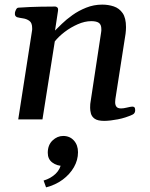

<svg xmlns="http://www.w3.org/2000/svg" viewBox="-20 -515 648 828"><path d="M521.5 -369.6 477.5 -87.4Q476.6 -79.1 476.6 -74.2Q476.6 -62 482.2 -54.7Q487.8 -47.4 502.4 -47.4Q512.2 -47.4 527.1 -51Q542 -54.7 549.8 -55.2Q555.2 -55.7 559.1 -52.7Q563 -49.8 563 -40Q563 -26.4 552.2 -21Q521.5 -6.8 488.8 -0.5Q456.1 5.9 430.2 6.3Q401.4 6.3 388.4 -2.9Q375.5 -12.2 372.1 -25.4Q368.7 -38.6 368.7 -49.8Q368.7 -58.1 369.1 -63.7Q369.6 -69.3 369.6 -69.3L416 -375Q417 -379.4 417 -382.8Q417 -386.2 417 -389.6Q417 -408.7 406.5 -416.3Q396 -423.8 373.5 -423.8Q345.7 -423.8 315.2 -410.4Q284.7 -397 258.5 -377Q232.4 -356.9 216.3 -336.4L163.1 0H58.6L117.7 -379.9Q118.7 -383.8 118.7 -387Q118.7 -390.1 118.7 -393.6Q118.7 -416.5 106.7 -425Q94.7 -433.6 79.3 -435.8Q64 -438 53.2 -440.9Q48.3 -443.4 45.9 -447.3Q43.5 -451.2 44.4 -460.4Q45.4 -466.3 49.3 -473.9Q53.2 -481.4 59.1 -481.9Q110.8 -485.4 153.6 -486.1Q196.3 -486.8 218.3 -486.8Q222.2 -486.8 227.1 -482.9Q231.9 -479 230 -467.3L217.3 -383.3Q227.5 -393.6 246.6 -412.1Q265.6 -430.7 292.2 -449.7Q318.8 -468.8 351.6 -481.9Q384.3 -495.1 420.9 -495.1Q447.3 -495.1 470.7 -487.3Q494.1 -479.5 508.8 -458.5Q523.4 -437.5 523.4 -397.9Q523.4 -391.1 522.9 -384.3Q522.5 -377.4 521.5 -369.6ZM252.4 71.3Q281.2 71.3 298.8 91.1Q316.4 110.8 316.4 141.6Q316.4 175.3 298.8 206.1Q281.2 236.8 250.2 259.8Q219.2 282.7 178.7 293L168 263.7Q199.2 254.4 220.2 234.1Q241.2 213.9 245.6 182.1L251 200.2Q225.6 200.7 205.8 186Q186 171.4 186 144Q186 110.4 206.5 90.8Q227.1 71.3 252.4 71.3Z"/></svg>

Font: Gelasio Medium
Style: Italic
Weight: 500
Italic angle: -8.5°
Designer: Eben Sorkin
Foundry: Eben Sorkin
Version: Version 1.008